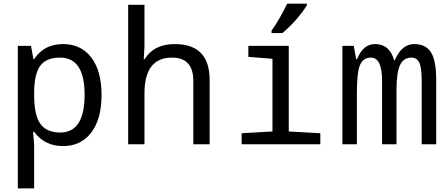

<svg xmlns="http://www.w3.org/2000/svg" viewBox="-20 -786 2440 1046"><path d="M166 -67.9H160.2Q166 -4.9 166 11.2V240.2H77.1V-536.1H148.9L162.1 -463.9H166Q219.7 -545.9 323.2 -545.9Q421.4 -545.9 477.3 -472.9Q533.2 -399.9 533.2 -269Q533.2 -137.2 477.1 -63.7Q420.9 9.8 323.2 9.8Q222.2 9.8 166 -67.9ZM166 -289.1V-269Q166 -158.2 200 -111.1Q233.9 -64 308.1 -64Q440.9 -64 440.9 -270Q440.9 -472.2 307.1 -472.2Q232.9 -472.2 200.4 -429.2Q168 -386.2 166 -289.1Z M1033.2 0V-345.2Q1033.2 -472.2 917 -472.2Q767.1 -472.2 767.1 -277.8V0H678.2V-759.8H767.1V-534.2L763.2 -463.9H768.1Q818.4 -545.9 932.1 -545.9Q1122.1 -545.9 1122.1 -350.1V0Z M1464.4 -465.8 1333 -476.1V-536.1H1553.2V-69.8L1725.1 -60.1V0H1296.4V-60.1L1464.4 -69.8ZM1459.5 -619.1Q1505.4 -684.1 1544.4 -766.1H1651.4V-755.9Q1596.7 -671.4 1518.6 -606H1459.5Z M2277.3 0V-345.2Q2277.3 -416.5 2264.4 -444.3Q2251.5 -472.2 2221.2 -472.2Q2178.7 -472.2 2159.4 -431.6Q2140.1 -391.1 2140.1 -295.9V0H2061.5V-345.2Q2061.5 -472.2 2000.5 -472.2Q1959.5 -472.2 1941.9 -433.3Q1924.3 -394.5 1924.3 -277.8V0H1845.2V-536.1H1907.2L1920.4 -463.9H1925.3Q1958 -545.9 2023.4 -545.9Q2103 -545.9 2127.4 -457H2130.4Q2167.5 -545.9 2237.3 -545.9Q2299.8 -545.9 2328.1 -500.7Q2356.4 -455.6 2356.4 -350.1V0Z"/></svg>

Font: Droid Sans Mono
Style: Regular
Weight: 400
Monospace: yes
Foundry: Ascender Corporation
Version: Version 1.00 build 112